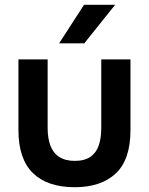

<svg xmlns="http://www.w3.org/2000/svg" viewBox="-20 -775 622 802"><path d="M292 7Q178 7 117.5 -52Q57 -111 57 -232V-527H179V-240Q179 -198 190.5 -167Q202 -136 227.5 -119.5Q253 -103 292 -103Q334 -103 358.5 -120.5Q383 -138 393 -169Q403 -200 403 -240V-527H525V-232Q525 -108 463.5 -50.5Q402 7 292 7ZM227 -594 331 -755H461L332 -594Z"/></svg>

Font: Onest SemiBold
Style: Regular
Weight: 600
Designer: Dmitri Voloshin, Andrey Kudryavtsev
Foundry: Dmitri Voloshin, Andrey Kudryavtsev
Version: Version 1.000;gftools[0.9.33]